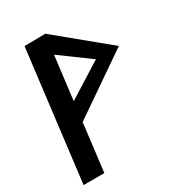

<svg xmlns="http://www.w3.org/2000/svg" viewBox="-196 -942 964 1057"><g transform="rotate(-30 286.5 -413.5)"><path d="M206 -427 240 -703 427 -566ZM256 -827 123 -825 22 0H154L191 -303L573 -566Z"/></g></svg>

Font: Ny Stormning
Style: Kr
Weight: 400
Designer: Robert Jablonski, Mew Too
Foundry: Cannot Into Space Fonts
Version: Version 0.90